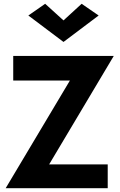

<svg xmlns="http://www.w3.org/2000/svg" viewBox="-20 -996 637 1016"><path d="M50 -570V-700H582L240 -126H550V0H10L350 -570ZM316 -888 412 -976 502 -914 316 -774 130 -914 219 -976Z"/></svg>

Font: Renner*
Style: Semi
Weight: 600
Version: Version 003.000 ; ttfautohint (v0.97) -l 8 -r 50 -G 200 -x 1